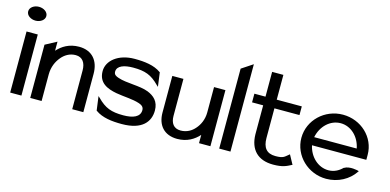

<svg xmlns="http://www.w3.org/2000/svg" viewBox="-64 -1002 2781 1369"><g transform="rotate(15 1326.5 -317.0)"><path d="M21 -593C21 -563 53 -542 88 -542C123 -542 155 -563 155 -593C155 -623 123 -644 88 -644C53 -644 21 -623 21 -593ZM47 0H130V-451H47Z M195 0H279V-196C279 -252 300 -296 326 -327C349 -355 384 -379 430 -379C481 -379 505 -341 505 -286V0H587V-283C587 -378 536 -443 438 -443C365 -443 314 -410 279 -371V-438L195 -393Z M644 -319C644 -232 710 -205 780 -192C835 -182 904 -181 951 -165C973 -158 990 -147 990 -123C990 -72 939 -52 867 -52C779 -52 732 -69 673 -129L662 -139L676 -35L678 -34C729 3 800 11 873 11C1024 11 1077 -61 1077 -143C1077 -211 1038 -243 991 -262C927 -287 831 -279 767 -301C746 -308 731 -316 731 -338C731 -382 784 -399 849 -399C937 -399 984 -382 1043 -322L1054 -312L1040 -416L1038 -417C987 -454 916 -462 843 -462C722 -462 644 -396 644 -319Z M1133 -143C1133 -52 1184 11 1282 11C1355 11 1406 -22 1441 -61V0H1525V-414H1441V-227C1441 -174 1420 -131 1394 -102C1371 -75 1336 -53 1290 -53C1238 -53 1215 -89 1215 -141V-414H1133Z M1590 0H1673V-645L1590 -590Z M1731 -379H1813V-165C1815 -53 1877 11 1990 11C2060 11 2087 -4 2120 -21L2125 -23L2088 -91L2083 -87C2054 -64 2049 -52 1990 -52C1925 -52 1896 -90 1896 -160V-379H2081V-443H1896V-626H1813V-443H1731Z M2136 -226C2136 -95 2247 11 2381 11C2469 11 2546 -32 2589 -96L2593 -102L2586 -104C2586 -104 2523 -121 2484 -97H2483C2455 -69 2421 -52 2381 -52C2306 -52 2241 -111 2223 -194H2624V-231C2624 -360 2515 -462 2381 -462C2247 -462 2136 -357 2136 -226ZM2223 -254C2240 -338 2304 -399 2381 -399C2457 -399 2521 -338 2537 -254Z"/></g></svg>

Font: Charger Sport
Style: DfBd
Weight: 400
Designer: Jasper
Foundry: Cannot Into Space Fonts
Version: Version 1.1